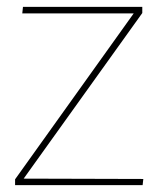

<svg xmlns="http://www.w3.org/2000/svg" viewBox="-20 -540 462 560"><path d="M24 -17 370 -501H45L47 -520H395V-502L49 -19L398 -18L396 0H24Z"/></svg>

Font: Murecho Thin Thin
Style: Regular
Weight: 250
Version: Version 1.010